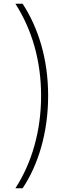

<svg xmlns="http://www.w3.org/2000/svg" viewBox="-20 -852 352 1037"><path d="M63 165H102C187 38 240 -137 240 -335C240 -533 187 -702 102 -832H63C152 -694 202 -524 202 -335C202 -145 152 28 63 165Z"/></svg>

Font: Noto Sans Devanagari UI SemiCondensed ExtraLight
Style: Regular
Weight: 200
Width: 4
Designer: Jelle Bosma - Monotype Design Team
Foundry: Monotype Imaging Inc.
Version: Version 2.004